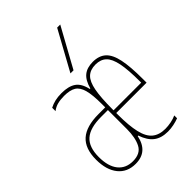

<svg xmlns="http://www.w3.org/2000/svg" viewBox="-231 -896 1011 1011"><g transform="rotate(-45 275.0 -390.0)"><path d="M170 10Q108 10 73 -33.5Q38 -77 38 -153Q38 -236 82 -275Q126 -314 217 -314H277V-294H217Q134 -294 96 -260.5Q58 -227 58 -153Q58 -84 87.5 -47Q117 -10 170 -10Q226 -10 246.5 -49Q267 -88 267 -153V-340Q267 -407 257 -444Q247 -481 223.5 -495.5Q200 -510 157 -510Q129 -510 107.5 -504.5Q86 -499 68 -485V-510Q87 -520 108.5 -525Q130 -530 157 -530Q209 -530 238 -510Q267 -490 278 -440H282Q295 -488 321 -509Q347 -530 390 -530Q436 -530 463 -505.5Q490 -481 501.5 -426.5Q513 -372 513 -280V-252H277V-272H502L493 -262V-280Q493 -367 483 -417Q473 -467 450.5 -488.5Q428 -510 390 -510Q351 -510 328.5 -488.5Q306 -467 296.5 -417Q287 -367 287 -280V-240Q287 -157 299 -106Q311 -55 338.5 -32.5Q366 -10 411 -10Q432 -10 454.5 -14.5Q477 -19 494 -27V-6Q476 1 454 5.5Q432 10 411 10Q362 10 332 -13Q302 -36 285 -86H281Q271 -38 243.5 -14Q216 10 170 10ZM287 -570H264L385 -790H408Z"/></g></svg>

Font: M PLUS Code Latin SemiExpanded Thin
Style: Regular
Weight: 250
Width: 6
Designer: Coji Morishita
Foundry: UNDERFOREST DESIGN
Version: Version 1.002; ttfautohint (v1.8.3)